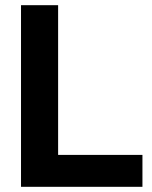

<svg xmlns="http://www.w3.org/2000/svg" viewBox="-20 -720 586 740"><path d="M61 0H529V-123H204V-700H61Z"/></svg>

Font: Vanilla Cream Black
Style: Regular
Weight: 900
Designer: Jeremy Tribby, Jinavaṁso
Foundry: Tribby Type
Version: Version 1.422;Glyphs 3.1.2 (3151)